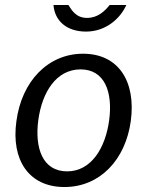

<svg xmlns="http://www.w3.org/2000/svg" viewBox="-20 -742 592 772"><path d="M488 -722H421C401 -697 373 -670 330 -670C285 -670 268 -702 255 -722H195C200 -658 248 -615 326 -615C406 -615 464 -668 488 -722ZM239 10C382 10 485 -100 506 -256C527 -414 457 -526 314 -526C173 -526 67 -415 46 -255C24 -99 96 10 239 10ZM250 -53C151 -53 119 -147 134 -259C149 -371 206 -463 304 -463C401 -463 434 -372 419 -259C404 -147 347 -53 250 -53Z"/></svg>

Font: United Sans
Style: Italic
Weight: 400
Italic angle: -8°
Designer: Pablo Impallari, Rodrigo Fuenzalida (Modified by Dan O. Williams)
Version: Version 1.000;PS 001.000;hotconv 1.0.88;makeotf.lib2.5.64775